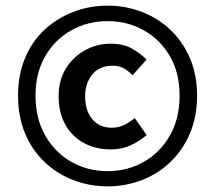

<svg xmlns="http://www.w3.org/2000/svg" viewBox="-20 -653 763 681"><path d="M362 8Q298 8 240.5 -14Q183 -36 138.5 -78Q94 -120 69 -179.5Q44 -239 44 -314Q44 -388 69 -447.5Q94 -507 138.5 -548Q183 -589 240.5 -611Q298 -633 362 -633Q425 -633 482.5 -611Q540 -589 584 -547.5Q628 -506 653.5 -447Q679 -388 679 -314Q679 -239 653.5 -179.5Q628 -120 584 -78Q540 -36 482.5 -14Q425 8 362 8ZM362 -46Q433 -46 491 -79.5Q549 -113 583 -173Q617 -233 617 -314Q617 -394 583 -453Q549 -512 491 -545Q433 -578 362 -578Q290 -578 232 -545Q174 -512 140 -453Q106 -394 106 -314Q106 -233 140 -173Q174 -113 232 -79.5Q290 -46 362 -46ZM373 -123Q320 -123 278 -145.5Q236 -168 212 -210.5Q188 -253 188 -312Q188 -369 214 -410.5Q240 -452 282 -475Q324 -498 372 -498Q417 -498 446.5 -481.5Q476 -465 500 -442L450 -386Q434 -403 417.5 -411.5Q401 -420 380 -420Q333 -420 307.5 -389Q282 -358 282 -312Q282 -260 307.5 -230Q333 -200 376 -200Q401 -200 420 -209.5Q439 -219 458 -234L500 -174Q473 -151 442 -137Q411 -123 373 -123Z"/></svg>

Font: Narnoor
Style: Bold
Weight: 700
Designer: S. Sridhar Murthy
Foundry: SIL International
Version: Version 3.000